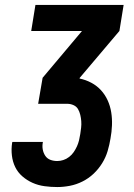

<svg xmlns="http://www.w3.org/2000/svg" viewBox="-20 -755 540 775"><path d="M211 0Q185 0 159.5 -3.5Q134 -7 111.5 -17Q89 -27 70.5 -43Q52 -59 41.5 -80.5Q31 -102 28 -127.5Q25 -153 29 -179L30 -182H153V-181Q150 -166 152.5 -152Q155 -138 162.5 -126.5Q170 -115 183 -110Q196 -105 211 -105Q223 -105 235.5 -109Q248 -113 259 -121.5Q270 -130 277.5 -141Q285 -152 290.5 -164Q296 -176 299 -188.5Q302 -201 304 -214Q306 -227 307.5 -240Q309 -253 308 -266Q307 -279 304 -291.5Q301 -304 295 -314.5Q289 -325 277 -330.5Q265 -336 252 -336H134L152 -441L311 -630H106L123 -735H479L462 -630L302 -441L301 -438Q326 -433 348.5 -421Q371 -409 387.5 -391Q404 -373 414.5 -350Q425 -327 429 -301.5Q433 -276 432 -249.5Q431 -223 426 -196Q422 -171 414.5 -145.5Q407 -120 392.5 -96.5Q378 -73 358 -54Q338 -35 313 -22.5Q288 -10 262 -5Q236 0 211 0Z"/></svg>

Font: Iosevka SS18 Extrabold
Style: Italic
Weight: 800
Italic angle: -9°
Monospace: yes
Designer: Belleve Invis
Foundry: Belleve Invis
Version: Version 25.1.1; ttfautohint (v1.8.4)